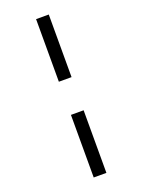

<svg xmlns="http://www.w3.org/2000/svg" viewBox="-329 -1677 1648 2221"><g transform="rotate(-20 495.0 -566.5)"><path d="M417 -362.3V408.2H573.2V-362.3ZM417 -1541V-770.5H573.2V-1541Z"/></g></svg>

Font: Elementary Gothic 
Style: Regular
Weight: 400
Designer: Bill Roach / W.K. Roach
Version: Version 1.00 April 18, 2012, initial release